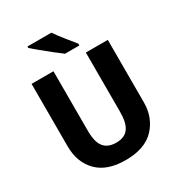

<svg xmlns="http://www.w3.org/2000/svg" viewBox="-216 -1076 1142 1228"><g transform="rotate(-30 355.5 -462.0)"><path d="M475.1 -713.9V-277.8C475.1 -167 439.9 -117.2 356 -117.2C316.4 -117.2 286.6 -128.9 266.6 -152.8C246.1 -176.3 235.8 -217.8 235.8 -276.9V-713.9H74.2V-253.9C74.2 -174.3 97.7 -110.8 145 -62.5C192.4 -14.2 261.7 9.8 353 9.8C448.2 9.8 519.5 -15.6 566.9 -65.9C613.8 -116.2 637.2 -178.2 637.2 -252V-713.9ZM170.9 -934.1V-923.8C184.1 -911.6 202.6 -896 225.6 -877C248.5 -857.9 271.5 -838.9 295.4 -820.3C319.3 -801.3 339.4 -786.1 356 -773.9H461.9V-787.1C446.8 -805.7 427.7 -829.1 405.3 -857.4C382.3 -885.7 363.3 -911.1 347.7 -934.1Z"/></g></svg>

Font: Avrile Sans
Style: Bold
Weight: 700
Designer: Monotype Design Team, Google (font), Stefan Peev (BGR Cyrillic), Cristiano Sobral (main changes)
Foundry: The Avrile Sans Project Authors
Version: Version 3.110